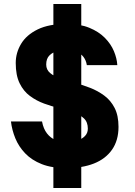

<svg xmlns="http://www.w3.org/2000/svg" viewBox="-20 -832 679 964"><path d="M313 12Q240 12 189.5 -8Q139 -28 106.5 -62Q74 -96 57 -137.5Q40 -179 35 -222H191Q198 -185 216 -162Q234 -139 259.5 -128.5Q285 -118 313 -118Q344 -118 368 -126Q392 -134 406.5 -149Q421 -164 421 -186Q421 -219 401.5 -237.5Q382 -256 349.5 -267.5Q317 -279 278.5 -288.5Q240 -298 201.5 -312Q163 -326 130.5 -350Q98 -374 78.5 -414Q59 -454 59 -516Q59 -567 86 -612Q113 -657 169.5 -684.5Q226 -712 314 -712Q381 -712 428.5 -692.5Q476 -673 506.5 -642Q537 -611 552 -575Q567 -539 569 -505H416Q412 -530 398.5 -547Q385 -564 363.5 -573Q342 -582 314 -582Q292 -582 268.5 -576Q245 -570 228.5 -554Q212 -538 212 -508Q212 -482 231.5 -465.5Q251 -449 283.5 -438Q316 -427 355 -416.5Q394 -406 432.5 -391Q471 -376 503.5 -352Q536 -328 555.5 -290Q575 -252 575 -195Q575 -127 542.5 -80.5Q510 -34 451.5 -11Q393 12 313 12ZM248 112V-812H388V112Z"/></svg>

Font: Inclusive Sans
Style: Regular
Weight: 400
Designer: Olivia King
Foundry: Olivia King
Version: Version 2.004